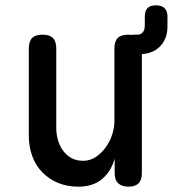

<svg xmlns="http://www.w3.org/2000/svg" viewBox="-20 -690 648 720"><path d="M409 -234V-508Q409 -535 421.5 -547.5Q434 -560 461 -560Q467 -560 472 -559Q477 -560 482 -560H496Q508 -560 515.5 -569Q523 -578 523 -595V-628Q523 -649 533 -659.5Q543 -670 564.5 -670Q586 -670 597 -659.5Q608 -649 608 -628V-591Q608 -544 580 -516Q555 -490 512 -487V-41Q512 -15 499.5 -2.5Q487 10 462 10Q437 10 423.5 -2.5Q410 -15 410 -41V-95Q396 -46 362 -18Q328 10 274 10Q232 10 198 -4Q164 -18 139 -43.5Q114 -69 101 -104.5Q88 -140 88 -183V-508Q88 -535 100.5 -547.5Q113 -560 139.5 -560Q166 -560 178.5 -547.5Q191 -535 191 -508V-210Q191 -186 197.5 -164Q204 -142 216.5 -125Q229 -108 247.5 -97.5Q266 -87 292 -87Q318 -87 339.5 -101.5Q361 -116 376.5 -137.5Q392 -159 400.5 -185Q409 -211 409 -234Z"/></svg>

Font: Maple Mono Medium
Style: Regular
Weight: 500
Monospace: yes
Designer: subframe7536
Version: Version 7.000